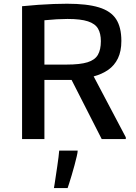

<svg xmlns="http://www.w3.org/2000/svg" viewBox="-20 -735 719 1015"><path d="M96.7 0V-702.1Q140.1 -706.5 182.4 -709.5Q224.6 -712.4 263.4 -713.9Q302.2 -715.3 334.5 -715.3Q439.9 -715.3 502.9 -696Q565.9 -676.8 593.8 -633.8Q621.6 -590.8 621.6 -518.6Q621.6 -463.9 603.3 -426.3Q585 -388.7 552 -365.7Q519 -342.8 475.1 -331.1L645 -9.3V0H517.6L358.4 -312.5H214.8V0ZM214.8 -393.6H332Q403.3 -393.6 442.6 -405.8Q481.9 -418 497.6 -445.3Q513.2 -472.7 513.2 -517.6Q513.2 -557.6 498.3 -583.5Q483.4 -609.4 445.1 -622.1Q406.7 -634.8 336.9 -634.8Q311 -634.8 280.3 -633.1Q249.5 -631.3 214.8 -627.9ZM265.1 259.3Q266.1 254.4 268.8 237.1Q271.5 219.7 275.1 195.1Q278.8 170.4 282.7 144.3Q286.6 118.2 289.3 96.2Q292 74.2 293 61H390.6V62.5Q390.6 70.8 385.7 91.6Q380.9 112.3 373.8 138.9Q366.7 165.5 358.9 191.4Q351.1 217.3 345.2 235.8Q339.4 254.4 337.4 259.3Z"/></svg>

Font: Comme Medium
Style: Regular
Weight: 500
Version: Version 1.000;gftools[0.9.27]